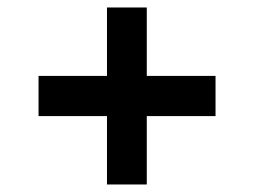

<svg xmlns="http://www.w3.org/2000/svg" viewBox="-20 -612 685 518"><path d="M268.6 -298.8H84V-407.2H268.6V-591.8H376V-407.2H561.5V-298.8H376V-114.3H268.6Z"/></svg>

Font: Pretendard GOV SemiBold
Style: Regular
Weight: 600
Designer: Base glyphs from Inter by Rasmus Andersson; Hangeul glyphs from Noto Sans CJK(Source Han Sans) by Jang Soo-young and Kan
Foundry: Kil Hyung-jin
Version: Version 1.309